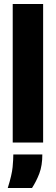

<svg xmlns="http://www.w3.org/2000/svg" viewBox="-20 -717 281 966"><path d="M44 0V-697H197V0ZM19 229Q40 162 43.5 123.5Q47 85 47 60H193Q193 116 178 155.5Q163 195 141 229Z"/></svg>

Font: Bricolage Grotesque 24pt Condensed ExtraBold
Style: Regular
Weight: 800
Width: 3
Designer: Mathieu Triay
Foundry: Atelier Triay
Version: Version 1.001;gftools[0.9.33.dev8+g029e19f]